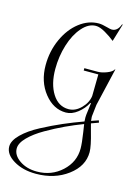

<svg xmlns="http://www.w3.org/2000/svg" viewBox="-175 -649 790 1116"><g transform="rotate(15 219.5 -90.5)"><path d="M393 -84 385 -14Q385 -11 385 -8Q385 1 387 14L430 -1L434 12L390 28Q394 46 402 73Q426 156 426 192Q426 276 347 335Q268 394 156 394Q77 394 21.5 360.5Q-34 327 -34 280Q-34 245 5.5 206Q45 167 109.5 133Q174 99 232 74Q290 49 351 27Q350 12 350 2Q350 -7 351 -14L360 -85Q358 -85 356 -86Q337 -49 302.5 -22Q268 5 232 5Q157 5 102.5 -63.5Q48 -132 48 -231Q48 -315 81 -388Q114 -461 168.5 -503Q223 -545 285 -545Q304 -545 336 -536Q357 -530 365 -530Q400 -530 416 -575L420 -574L388 -468L386 -469Q363 -488 329.5 -507.5Q296 -527 272 -527Q228 -527 189.5 -483Q151 -439 129.5 -369.5Q108 -300 108 -224Q108 -134 144.5 -76Q181 -18 242 -18Q283 -18 317 -52.5Q351 -87 356 -128L358 -258H270V-272H351Q375 -272 405.5 -284Q436 -296 444 -312L446 -311ZM353 42Q300 62 247.5 86.5Q195 111 138.5 143.5Q82 176 46.5 212Q11 248 11 280Q11 321 54 350.5Q97 380 158 380Q246 380 308 323Q370 266 370 185Q370 153 360 88Q356 65 353 42Z"/></g></svg>

Font: Kleymissky
Style: Regular
Weight: 500
Italic angle: -8°
Designer: gluk
Foundry: gluk
Version: Version 0.283